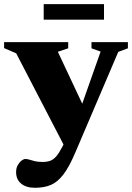

<svg xmlns="http://www.w3.org/2000/svg" viewBox="-29 -656 644 936"><path d="M394 -103.5 299.5 85 50 -396 -9 -421.5V-450.5H303.5V-420.5L253 -403.5ZM141 259.5Q99 259.5 74.2 239.2Q49.5 219 49.5 183Q49.5 163.5 57.5 149.2Q65.5 135 76 127Q86.5 119 94.5 119Q103.5 119 114.8 122.5Q126 126 141.2 129.8Q156.5 133.5 178.5 133.5Q200 133.5 215.8 127.8Q231.5 122 245 106.5Q258.5 91 273.5 62L326 -40.5L352 -94L461.5 -404.5L417 -420.5V-450.5H594.5V-420.5L547.5 -403L339 85.5Q309 156.5 280.5 194Q252 231.5 219 245.5Q186 259.5 141 259.5ZM184 -560V-636H478V-560Z"/></svg>

Font: Newsreader 16pt 16pt ExtraBold
Style: Regular
Weight: 800
Version: Version 1.003